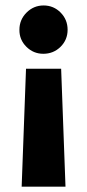

<svg xmlns="http://www.w3.org/2000/svg" viewBox="-20 -530 323 710"><path d="M60.1 160.2 76.2 -275.9H206.1L222.2 160.2ZM51.8 -419.9Q51.8 -457 78.1 -483.4Q104.5 -509.8 141.1 -509.8Q178.2 -509.8 204.1 -483.6Q230 -457.5 230 -419.9Q230 -382.8 203.9 -356.9Q177.7 -331.1 140.1 -331.1Q103.5 -331.1 77.4 -357.2Q51.3 -383.3 51.8 -419.9Z"/></svg>

Font: Human Sans
Style: Bold
Weight: 700
Designer: Tim Radville
Foundry: Continuum
Version: Version 1.000;FEAKit 1.0